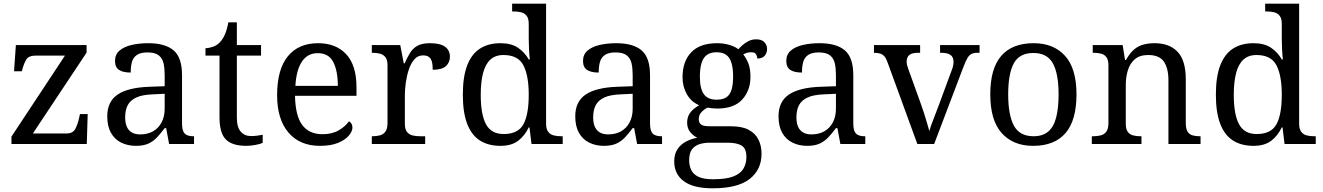

<svg xmlns="http://www.w3.org/2000/svg" viewBox="-20 -780 7165 1040"><path d="M42 0V-40L332 -479H176Q136 -479 123 -458.5Q110 -438 99 -398L98 -394H56L66 -536H449V-495L158 -57H340Q375 -57 388 -82Q401 -107 408 -139L413 -162H455L450 0Z M716 10Q672 10 636.5 -7.5Q601 -25 581 -60.5Q561 -96 561 -150Q561 -230 617.5 -268Q674 -306 789 -310L872 -313V-373Q872 -409 866 -436.5Q860 -464 840 -480Q820 -496 779 -496Q741 -496 721 -482Q701 -468 694.5 -443.5Q688 -419 688 -387Q646 -387 624.5 -401.5Q603 -416 603 -450Q603 -485 627.5 -506Q652 -527 693 -536.5Q734 -546 783 -546Q875 -546 920.5 -507Q966 -468 966 -373V-114Q966 -86 972 -70.5Q978 -55 992 -48.5Q1006 -42 1028 -42H1031V0H896L880 -86H872Q851 -58 831 -36.5Q811 -15 784.5 -2.5Q758 10 716 10ZM739 -52Q780 -52 809.5 -69Q839 -86 855.5 -117.5Q872 -149 872 -191V-272L808 -269Q751 -267 718.5 -252Q686 -237 672 -210.5Q658 -184 658 -145Q658 -114 667 -93.5Q676 -73 694 -62.5Q712 -52 739 -52Z M1314 10Q1238 10 1203.5 -24.5Q1169 -59 1169 -145V-479H1093V-519Q1111 -519 1133 -526.5Q1155 -534 1171 -551Q1188 -569 1199 -595Q1210 -621 1217 -659H1263V-536H1394V-479H1263V-142Q1263 -91 1284 -67Q1305 -43 1339 -43Q1357 -43 1372 -45Q1387 -47 1403 -50V-6Q1390 0 1364 5Q1338 10 1314 10Z M1713 10Q1604 10 1542.5 -62Q1481 -134 1481 -264Q1481 -404 1539 -475Q1597 -546 1703 -546Q1800 -546 1855.5 -486Q1911 -426 1911 -307V-261H1578Q1580 -152 1617.5 -102.5Q1655 -53 1727 -53Q1779 -53 1815.5 -74.5Q1852 -96 1870 -123Q1877 -120 1883 -111Q1889 -102 1889 -89Q1889 -69 1870 -46Q1851 -23 1812 -6.5Q1773 10 1713 10ZM1810 -315Q1810 -395 1785.5 -443.5Q1761 -492 1701 -492Q1646 -492 1615.5 -446.5Q1585 -401 1580 -315Z M1994 0V-42H1997Q2020 -42 2038.5 -47Q2057 -52 2068 -67.5Q2079 -83 2079 -114V-426Q2079 -456 2067.5 -470.5Q2056 -485 2037.5 -489.5Q2019 -494 1997 -494H1994V-536H2148L2167 -437H2172Q2185 -467 2200 -492Q2215 -517 2240 -531.5Q2265 -546 2309 -546Q2364 -546 2390.5 -527Q2417 -508 2417 -473Q2417 -442 2395.5 -422Q2374 -402 2324 -402Q2324 -430 2319 -447Q2314 -464 2302.5 -472Q2291 -480 2271 -480Q2243 -480 2224 -458Q2205 -436 2194 -402Q2183 -368 2178 -331.5Q2173 -295 2173 -266V-109Q2173 -80 2184.5 -65.5Q2196 -51 2214.5 -46.5Q2233 -42 2255 -42H2283V0Z M2691 10Q2625 10 2579.5 -19Q2534 -48 2510.5 -109.5Q2487 -171 2487 -267Q2487 -364 2510.5 -425.5Q2534 -487 2579.5 -516.5Q2625 -546 2691 -546Q2749 -546 2785.5 -521.5Q2822 -497 2844 -458H2850Q2847 -483 2845.5 -513.5Q2844 -544 2844 -568V-650Q2844 -680 2832.5 -694.5Q2821 -709 2802.5 -713.5Q2784 -718 2762 -718H2754V-760H2938V-110Q2938 -81 2949.5 -66Q2961 -51 2979.5 -46.5Q2998 -42 3020 -42H3028V0H2859L2848 -90H2844Q2822 -44 2786 -17Q2750 10 2691 10ZM2708 -54Q2786 -54 2815 -106.5Q2844 -159 2844 -267Q2844 -371 2815 -426.5Q2786 -482 2707 -482Q2663 -482 2636 -457Q2609 -432 2596.5 -384Q2584 -336 2584 -266Q2584 -160 2612.5 -107Q2641 -54 2708 -54Z M3251 10Q3207 10 3171.5 -7.5Q3136 -25 3116 -60.5Q3096 -96 3096 -150Q3096 -230 3152.5 -268Q3209 -306 3324 -310L3407 -313V-373Q3407 -409 3401 -436.5Q3395 -464 3375 -480Q3355 -496 3314 -496Q3276 -496 3256 -482Q3236 -468 3229.5 -443.5Q3223 -419 3223 -387Q3181 -387 3159.5 -401.5Q3138 -416 3138 -450Q3138 -485 3162.5 -506Q3187 -527 3228 -536.5Q3269 -546 3318 -546Q3410 -546 3455.5 -507Q3501 -468 3501 -373V-114Q3501 -86 3507 -70.5Q3513 -55 3527 -48.5Q3541 -42 3563 -42H3566V0H3431L3415 -86H3407Q3386 -58 3366 -36.5Q3346 -15 3319.5 -2.5Q3293 10 3251 10ZM3274 -52Q3315 -52 3344.5 -69Q3374 -86 3390.5 -117.5Q3407 -149 3407 -191V-272L3343 -269Q3286 -267 3253.5 -252Q3221 -237 3207 -210.5Q3193 -184 3193 -145Q3193 -114 3202 -93.5Q3211 -73 3229 -62.5Q3247 -52 3274 -52Z M3840 240Q3736 240 3684 201.5Q3632 163 3632 94Q3632 55 3649.5 28.5Q3667 2 3695.5 -13Q3724 -28 3757 -34Q3737 -43 3719.5 -63.5Q3702 -84 3702 -116Q3702 -146 3717.5 -168Q3733 -190 3767 -210Q3724 -228 3700.5 -269.5Q3677 -311 3677 -361Q3677 -447 3724 -496.5Q3771 -546 3865 -546Q3901 -546 3933 -536Q3965 -526 3979 -513Q3989 -524 4003 -536.5Q4017 -549 4035.5 -558Q4054 -567 4076 -567Q4106 -567 4120.5 -551.5Q4135 -536 4135 -515Q4135 -494 4122.5 -478.5Q4110 -463 4082 -463Q4082 -474 4075.5 -485.5Q4069 -497 4049 -497Q4036 -497 4026 -494Q4016 -491 4006 -485Q4023 -464 4034 -435.5Q4045 -407 4045 -364Q4045 -290 4000.5 -241Q3956 -192 3865 -192Q3853 -192 3837.5 -193.5Q3822 -195 3812 -197Q3793 -187 3779 -172Q3765 -157 3765 -134Q3765 -116 3776.5 -106Q3788 -96 3827 -96H3940Q4000 -96 4036 -76.5Q4072 -57 4088.5 -23.5Q4105 10 4105 53Q4105 139 4040.5 189.5Q3976 240 3840 240ZM3842 191Q3914 191 3953 175.5Q3992 160 4007.5 132.5Q4023 105 4023 70Q4023 24 3997 8.5Q3971 -7 3921 -7H3823Q3795 -7 3770 0.5Q3745 8 3729 28Q3713 48 3713 88Q3713 117 3724 140.5Q3735 164 3763 177.5Q3791 191 3842 191ZM3862 -240Q3895 -240 3914.5 -253Q3934 -266 3942.5 -294Q3951 -322 3951 -365Q3951 -410 3942 -439.5Q3933 -469 3913.5 -483Q3894 -497 3861 -497Q3829 -497 3809 -482.5Q3789 -468 3780 -438.5Q3771 -409 3771 -364Q3771 -300 3792.5 -270Q3814 -240 3862 -240Z M4352 10Q4308 10 4272.5 -7.5Q4237 -25 4217 -60.5Q4197 -96 4197 -150Q4197 -230 4253.5 -268Q4310 -306 4425 -310L4508 -313V-373Q4508 -409 4502 -436.5Q4496 -464 4476 -480Q4456 -496 4415 -496Q4377 -496 4357 -482Q4337 -468 4330.5 -443.5Q4324 -419 4324 -387Q4282 -387 4260.5 -401.5Q4239 -416 4239 -450Q4239 -485 4263.5 -506Q4288 -527 4329 -536.5Q4370 -546 4419 -546Q4511 -546 4556.5 -507Q4602 -468 4602 -373V-114Q4602 -86 4608 -70.5Q4614 -55 4628 -48.5Q4642 -42 4664 -42H4667V0H4532L4516 -86H4508Q4487 -58 4467 -36.5Q4447 -15 4420.5 -2.5Q4394 10 4352 10ZM4375 -52Q4416 -52 4445.5 -69Q4475 -86 4491.5 -117.5Q4508 -149 4508 -191V-272L4444 -269Q4387 -267 4354.5 -252Q4322 -237 4308 -210.5Q4294 -184 4294 -145Q4294 -114 4303 -93.5Q4312 -73 4330 -62.5Q4348 -52 4375 -52Z M4788 -441Q4781 -462 4771.5 -473.5Q4762 -485 4748.5 -489.5Q4735 -494 4714 -494V-536H4964V-494H4951Q4921 -494 4906 -482.5Q4891 -471 4891 -446Q4891 -438 4893 -429Q4895 -420 4899 -409L4967 -220Q4976 -196 4985 -167.5Q4994 -139 5001.5 -113.5Q5009 -88 5014 -70Q5019 -91 5035 -131Q5051 -171 5064 -207L5136 -402Q5141 -414 5143 -425.5Q5145 -437 5145 -445Q5145 -471 5128.5 -482.5Q5112 -494 5079 -494H5072V-536H5286V-494H5274Q5255 -494 5242.5 -488Q5230 -482 5220 -465Q5210 -448 5198 -416L5040 0H4949Z M5576 10Q5468 10 5406 -59Q5344 -128 5344 -269Q5344 -409 5403.5 -477.5Q5463 -546 5579 -546Q5687 -546 5749 -477.5Q5811 -409 5811 -269Q5811 -128 5751.5 -59Q5692 10 5576 10ZM5578 -42Q5628 -42 5658 -67.5Q5688 -93 5701 -144Q5714 -195 5714 -269Q5714 -381 5683 -437Q5652 -493 5577 -493Q5502 -493 5471.5 -437Q5441 -381 5441 -269Q5441 -157 5472 -99.5Q5503 -42 5578 -42Z M5894 0V-42H5902Q5925 -42 5943.5 -47Q5962 -52 5973 -67.5Q5984 -83 5984 -114V-426Q5984 -456 5973 -470.5Q5962 -485 5944 -489.5Q5926 -494 5904 -494H5899V-536H6061L6074 -455H6079Q6100 -493 6123.5 -512.5Q6147 -532 6175 -539Q6203 -546 6235 -546Q6314 -546 6358.5 -499.5Q6403 -453 6403 -350V-114Q6403 -83 6412.5 -67.5Q6422 -52 6439 -47Q6456 -42 6478 -42H6483V0H6309V-345Q6309 -410 6284.5 -446Q6260 -482 6199 -482Q6154 -482 6127.5 -459.5Q6101 -437 6089.5 -400Q6078 -363 6078 -320V-109Q6078 -80 6089 -65.5Q6100 -51 6118 -46.5Q6136 -42 6158 -42H6163V0Z M6770 10Q6704 10 6658.5 -19Q6613 -48 6589.5 -109.5Q6566 -171 6566 -267Q6566 -364 6589.5 -425.5Q6613 -487 6658.5 -516.5Q6704 -546 6770 -546Q6828 -546 6864.5 -521.5Q6901 -497 6923 -458H6929Q6926 -483 6924.5 -513.5Q6923 -544 6923 -568V-650Q6923 -680 6911.5 -694.5Q6900 -709 6881.5 -713.5Q6863 -718 6841 -718H6833V-760H7017V-110Q7017 -81 7028.5 -66Q7040 -51 7058.5 -46.5Q7077 -42 7099 -42H7107V0H6938L6927 -90H6923Q6901 -44 6865 -17Q6829 10 6770 10ZM6787 -54Q6865 -54 6894 -106.5Q6923 -159 6923 -267Q6923 -371 6894 -426.5Q6865 -482 6786 -482Q6742 -482 6715 -457Q6688 -432 6675.5 -384Q6663 -336 6663 -266Q6663 -160 6691.5 -107Q6720 -54 6787 -54Z"/></svg>

Font: Noto Serif Tamil
Style: Regular
Weight: 400
Designer: Indian Type Foundry, Tom Grace, and the Monotype Design Team
Foundry: Monotype Imaging Inc.
Version: Version 2.003